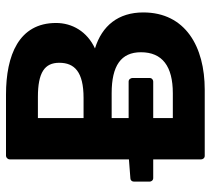

<svg xmlns="http://www.w3.org/2000/svg" viewBox="-52 -656 719 656"><g transform="rotate(-90 308.0 -327.5)"><path d="M233 -97V-164H358C363 -164 370 -168 370 -176V-235C370 -240 366 -248 358 -248H233V-306H318C412 -306 458 -274 458 -206C458 -133 410 -97 318 -97ZM233 -558H305C389 -558 422 -535 422 -485C422 -433 391 -402 302 -402H233ZM471 -363C529 -390 558 -441 558 -496C558 -623 448 -667 313 -667H104C99 -667 92 -662 92 -654V-247L27 -242C21 -242 16 -237 16 -230V-176C16 -171 20 -164 28 -164H92V0C92 5 96 12 104 12H330C477 12 594 -54 594 -198C594 -283 549 -339 471 -363Z"/></g></svg>

Font: Falling Sky
Style: Bd
Weight: 700
Designer: Paul D. Hunt
Foundry: Adobe Systems Incorporated
Version: Version 1.02